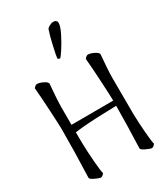

<svg xmlns="http://www.w3.org/2000/svg" viewBox="-229 -1039 1005 1155"><g transform="rotate(-30 273.0 -461.5)"><path d="M250 -736.8Q250 -746.6 264.4 -811.5Q278.8 -876.5 292 -914.1Q294.9 -921.9 310.1 -930.4Q325.2 -939 337.9 -939Q363.8 -939 363.8 -916Q363.8 -893.6 340.6 -847.4Q317.4 -801.3 293.7 -765.6Q270 -730 265.1 -728H262.2Q258.8 -728 254.4 -730.7Q250 -733.4 250 -736.8ZM43 -647Q44.4 -651.4 52.5 -657.7Q60.5 -664.1 64.9 -664.1Q84.5 -664.1 109.1 -651.4Q133.8 -638.7 133.8 -627Q133.8 -625.5 131.3 -598.6Q128.9 -571.8 126.5 -533.9Q124 -496.1 124 -467.8V-347.2L414.1 -348.1V-354Q414.1 -377 408.7 -477.3Q403.3 -577.6 397 -647Q398.4 -651.4 406.5 -657.7Q414.6 -664.1 418.9 -664.1Q438.5 -664.1 463.1 -651.4Q487.8 -638.7 487.8 -627Q487.8 -625.5 485.4 -598.6Q482.9 -571.8 480.5 -533.9Q478 -496.1 478 -467.8Q478 -277.8 479 -217.8Q480 -162.6 485.8 -89.4Q491.7 -16.1 497.1 -1Q484.9 16.1 472.2 16.1Q464.4 16.1 435.8 2.9Q407.2 -10.3 407.2 -20Q413.1 -174.3 414.1 -312Q399.9 -311.5 350.1 -310.1Q300.3 -308.6 268.8 -307.4Q237.3 -306.2 194.8 -302.7Q152.3 -299.3 124 -294.9Q124 -279.8 124.5 -254.2Q125 -228.5 125 -217.8Q126 -162.6 131.8 -89.4Q137.7 -16.1 143.1 -1Q130.9 16.1 118.2 16.1Q110.4 16.1 81.8 2.9Q53.2 -10.3 53.2 -20Q60.1 -207.5 60.1 -354Q60.1 -377 54.7 -477.3Q49.3 -577.6 43 -647Z"/></g></svg>

Font: Crimson
Style: Roman
Weight: 400
Version: Version 0.8